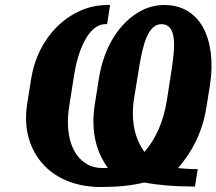

<svg xmlns="http://www.w3.org/2000/svg" viewBox="-20 -741 869 771"><path d="M89 -323C73 -220 102 -140 149 -86C197 -30 276 10 386 10C453 10 509 4 559 -8C613 2 679 8 756 8H763L774 -62H767C740 -62 719 -64 695 -66C749 -128 793 -208 809 -311L823 -398C838 -494 826 -574 796 -630C768 -681 718 -721 640 -721C608 -721 576 -713 547 -698C460 -652 397 -553 377 -425L361 -324C343 -212 368 -129 413 -67C409 -67 402 -66 398 -66C370 -66 346 -71 326 -84C269 -119 240 -201 258 -315L278 -442C291 -527 332 -644 403 -644H410L422 -721H415C376 -721 339 -714 305 -699C204 -655 126 -556 105 -424ZM519 -350 539 -472C553 -559 574 -644 628 -644C690 -644 684 -557 669 -460L650 -338C636 -249 603 -180 560 -131C524 -180 503 -252 519 -350Z"/></svg>

Font: Aerodynamic
Style: BdObl
Weight: 500
Designer: Google
Version: Version 2.000980; 2014